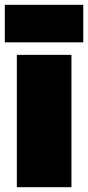

<svg xmlns="http://www.w3.org/2000/svg" viewBox="-37 -778 366 798"><path d="M33 0V-550H260V0ZM-17 -602V-758H309V-602Z"/></svg>

Font: Georama Black
Style: Regular
Weight: 900
Designer: Jean-Baptiste Levee
Foundry: Production Type
Version: Version 1.001